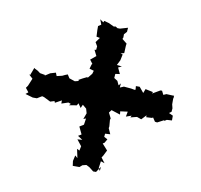

<svg xmlns="http://www.w3.org/2000/svg" viewBox="-60 -586 620 592"><g transform="rotate(10 250.0 -290.0)"><path d="M58 -249 71 -257 74 -258 80 -256 100 -246 113 -250 115 -245 135 -256V-246L156 -253L164 -250L159 -245L183 -249L187 -256L196 -243L201 -254L213 -244L217 -230L210 -211L218 -214C217 -207 216 -201 215 -194L202 -186L213 -163L203 -157L218 -147L203 -146L218 -127L215 -113L207 -117L213 -89L205 -96L201 -78L203 -63H224L232 -70L244 -73L254 -68L268 -57H277L289 -75L288 -62L283 -70L286 -92L298 -88L286 -104L290 -110L299 -128L282 -147L287 -150L294 -162L283 -168L284 -178L300 -179L292 -197L293 -202L291 -227L295 -223L284 -245L282 -241L291 -253L319 -244L318 -254L341 -257L338 -241L355 -247L352 -241L372 -246L386 -241L400 -256V-250L418 -251L421 -253L429 -241L436 -240L457 -251L456 -248L464 -253L480 -254V-269L467 -275L474 -280L475 -291L472 -303V-321L473 -324V-331L472 -330L449 -331L440 -327L434 -339H429L405 -325L407 -330L383 -335L378 -322L364 -339H352L353 -328L350 -327L339 -329L316 -331L304 -326L305 -339L299 -332L293 -345L282 -352L283 -365L297 -367L288 -386L299 -391L283 -393L291 -409L295 -428L288 -430L299 -433L300 -456L301 -463L286 -475L288 -480V-490L296 -499L297 -512L273 -505H265L259 -509L253 -508L236 -516L221 -520L219 -515L208 -523L214 -507L205 -501V-488L206 -468L217 -466L206 -451L213 -439L212 -428L207 -427L216 -409L199 -395L208 -383L206 -381L202 -367L216 -363L213 -353L200 -337L210 -336L199 -340C191 -336 182 -332 174 -327L176 -324L164 -321L146 -327L139 -338C134 -336 128 -334 123 -331L106 -327L102 -337L85 -332L68 -321L71 -324L54 -327L46 -333L36 -338L34 -340L25 -316L21 -318L34 -306L24 -282L19 -275L30 -261L32 -265L21 -256L45 -249Z"/></g></svg>

Font: Charger Distortion
Style: 1
Weight: 400
Designer: Jasper
Foundry: Cannot Into Space Fonts
Version: Version 0.98